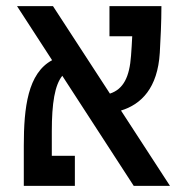

<svg xmlns="http://www.w3.org/2000/svg" viewBox="-20 -606 626 626"><path d="M416 0H534.2L374.5 -245.6C440.4 -265.6 494.1 -318.8 501 -434.1C503.4 -475.1 506.3 -534.2 506.3 -585.9H336.9V-487.8H411.1C410.2 -466.3 408.7 -444.8 407.2 -424.3C402.3 -355.5 382.8 -315.4 338.4 -300.8L152.8 -585.9H35.6L149.9 -409.7C70.8 -367.2 57.6 -255.9 57.6 -130.9V0H224.1V-98.1H148.9V-177.7C148.9 -270 158.7 -328.6 183.1 -358.9Z"/></svg>

Font: Cascadia Mono NF
Style: Regular
Weight: 400
Monospace: yes
Designer: Aaron Bell
Foundry: Saja Typeworks
Version: Version 2404.023